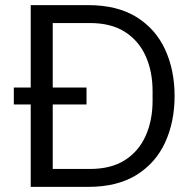

<svg xmlns="http://www.w3.org/2000/svg" viewBox="-20 -730 746 750"><path d="M100 0V-322H34V-388H100V-710H324Q438 -710 513 -663.5Q588 -617 625 -536.5Q662 -456 662 -355Q662 -254 625 -173.5Q588 -93 513 -46.5Q438 0 324 0ZM186 -70H331Q414 -70 468 -104.5Q522 -139 549 -199.5Q576 -260 576 -336V-374Q576 -451 549 -511Q522 -571 468 -605.5Q414 -640 331 -640H186V-388H318V-322H186Z"/></svg>

Font: Special Gothic
Style: Regular
Weight: 400
Designer: Alistair McCready
Foundry: Monolith
Version: Version 1.010; ttfautohint (v1.8.4.7-5d5b)